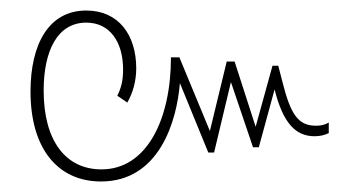

<svg xmlns="http://www.w3.org/2000/svg" viewBox="-20 -425 665 365"><path d="M172 -80C282 -80 316 -193 322 -267L376 -135H387L419 -269L461 -145H472L502 -255C518 -191 542 -166 578 -166C588 -166 597 -168 605 -172V-192C598 -188 591 -186 581 -186C548 -186 533 -205 517 -269L509 -300H498L466 -184L426 -308H411L379 -176L321 -316H305C305 -198 259 -103 173 -103C105 -103 63 -157 63 -253C63 -328 89 -382 144 -382C189 -382 214 -345 214 -293C214 -271 210 -257 203 -243L222 -230C233 -249 239 -272 239 -295C239 -359 205 -405 144 -405C72 -405 38 -340 38 -251C38 -141 91 -80 172 -80Z"/></svg>

Font: Noto Sans Thai Cond Thin
Style: Regular
Weight: 100
Width: 3
Designer: Monotype Design Team
Foundry: Monotype Imaging Inc.
Version: Version 2.002